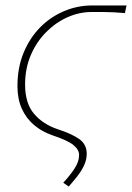

<svg xmlns="http://www.w3.org/2000/svg" viewBox="-20 -498 484 704"><path d="M232 186 212 172Q236 146 253 120.5Q270 95 270 70Q270 51 249.5 34Q229 17 172 -2Q134 -15 105 -39.5Q76 -64 60 -99.5Q44 -135 44 -182Q44 -250 66.5 -304.5Q89 -359 127 -397.5Q165 -436 214.5 -457Q264 -478 318 -478H444L438 -450Q415 -452 396 -453Q377 -454 358 -454Q339 -454 316 -454Q271 -454 228 -435Q185 -416 149.5 -380.5Q114 -345 93 -296Q72 -247 72 -188Q72 -119 105 -80.5Q138 -42 192 -24Q242 -8 270 11.5Q298 31 298 66Q298 88 288 109Q278 130 262.5 149.5Q247 169 232 186Z"/></svg>

Font: Source Sans 3
Style: Italic
Weight: 200
Italic angle: -11°
Designer: Paul D. Hunt
Foundry: Adobe
Version: Version 3.046;hotconv 1.0.118;makeotfexe 2.5.65603